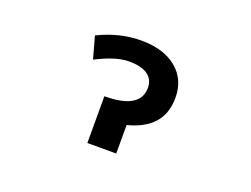

<svg xmlns="http://www.w3.org/2000/svg" viewBox="-87 -714 1174 897"><g transform="rotate(20 500.0 -266.0)"><path d="M480.5 -534.2Q592.8 -534.2 657.2 -481Q721.7 -427.7 721.7 -337.9Q721.7 -257.8 678.2 -209.5Q634.8 -161.1 550.8 -139.6V2H407.2V-230.5Q585 -230.5 585 -336.9Q585 -377.9 553.7 -400.4Q522.5 -422.9 460.9 -422.9Q395.5 -422.9 298.8 -373L268.6 -482.4Q374 -534.2 480.5 -534.2Z"/></g></svg>

Font: GenEi Gothic M Regular
Style: Bold
Weight: 700
Designer: o_tamon (Modified); [Source Han Sans]
Ryoko NISHIZUKA  (kana & ideographs); Paul D. Hunt (Latin, Greek & Cyrillic); Wenl
Version: Version 1.1a;Original Version 1.004